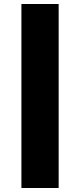

<svg xmlns="http://www.w3.org/2000/svg" viewBox="-20 -832 400 959"><path d="M273 107H87V-812H273Z"/></svg>

Font: FiraGO Heavy
Style: Regular
Weight: 900
Designer: bBox Type
Foundry: bBox Type GmbH
Version: Version 1.001